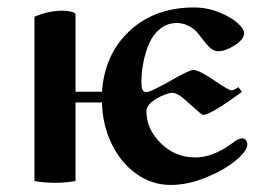

<svg xmlns="http://www.w3.org/2000/svg" viewBox="-20 -495 726 525"><path d="M74.2 0V-449.2Q112.3 -465.8 152.3 -465.8Q164.1 -465.8 175.3 -462.9Q186.5 -460 186.5 -455.1V-244.1H258.8Q266.1 -347.2 334.7 -410.9Q403.3 -474.6 510.7 -474.6Q545.9 -474.6 578.9 -461.4Q611.8 -448.2 629.6 -432.1Q647.5 -416 647.5 -403.8Q647.5 -387.7 622.1 -371.3Q596.7 -355 576.7 -355Q564.9 -355 555.4 -363.5Q545.9 -372.1 531.7 -390.6Q522 -403.3 515.4 -410.4Q508.8 -417.5 494.4 -424.8Q480 -432.1 463.4 -432.1Q438 -432.1 418.5 -416.7Q398.9 -401.4 388.2 -376.7Q377.4 -352.1 372.1 -324.7Q366.7 -297.4 366.7 -270Q366.7 -254.4 370.1 -248.8Q373.5 -243.2 380.9 -243.2Q392.1 -243.2 449.2 -275.9Q498 -303.7 508.8 -303.7Q524.4 -303.7 569.3 -272.9Q605.5 -248 613.3 -248Q618.7 -248 631.8 -256.8L641.6 -243.7Q555.2 -180.7 535.2 -180.7Q531.7 -180.7 501.5 -208.5Q488.3 -220.7 481.4 -226.3Q474.6 -231.9 466.1 -236.6Q457.5 -241.2 450.7 -241.2Q440.9 -241.2 418.5 -231Q380.4 -212.4 380.4 -190.4Q380.4 -142.1 419.7 -103.3Q459 -64.5 514.2 -64.5Q563 -64.5 615.7 -104Q631.8 -116.7 642.1 -116.7Q648.4 -116.7 652.3 -112.1Q656.2 -107.4 656.2 -100.1Q656.2 -83 625.5 -56.9Q594.7 -30.8 544.2 -10Q493.7 10.7 446.8 10.7Q395 10.7 352.3 -20Q309.6 -50.8 284.9 -102.3Q260.3 -153.8 258.8 -214.8H186.5V0Q158.7 4.9 130.4 4.9Q102.1 4.9 74.2 0Z"/></svg>

Font: Monomachus
Style: Medium
Weight: 500
Designer: Alexey Kryukov
Version: Version 1.0